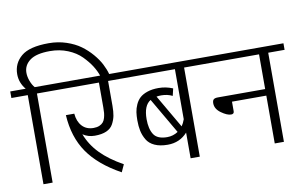

<svg xmlns="http://www.w3.org/2000/svg" viewBox="-109 -1233 2282 1443"><g transform="rotate(-10 1032.5 -511.5)"><path d="M115 -680V0H185V-680H310V-730H177Q159 -750 146.5 -783Q134 -816 134 -847Q134 -904 182.5 -940.5Q231 -977 336 -977Q410 -977 472 -951.5Q534 -926 574 -885.5Q614 -845 638.5 -806.5Q663 -768 676 -730H745Q735 -767 714.5 -807Q694 -847 658.5 -888.5Q623 -930 578.5 -962.5Q534 -995 471 -1016Q408 -1037 337 -1037Q190 -1037 127 -984Q64 -931 64 -848Q64 -783 108 -730H-10V-680Z M290 -680H658V-490Q658 -466 656.5 -448.5Q655 -431 649.5 -411.5Q644 -392 633.5 -379.5Q623 -367 604.5 -359Q586 -351 560 -351Q505 -351 472.5 -386.5Q440 -422 435 -482H371Q381 -314 462 -196Q543 -78 710 14L736 -43Q630 -102 565 -168.5Q500 -235 468 -319Q508 -292 559 -292Q613 -292 648 -307.5Q683 -323 699.5 -353.5Q716 -384 722 -415Q728 -446 728 -490V-680H840V-730H290Z M820 -680H1238V-298Q1228 -269 1213 -248L1066 -501Q1083 -504 1103 -504Q1149 -504 1187 -485L1200 -540Q1148 -562 1091 -562Q1042 -562 1005.5 -549.5Q969 -537 948 -517.5Q927 -498 914 -469Q901 -440 897 -412Q893 -384 893 -350Q893 -305 900.5 -269.5Q908 -234 927.5 -200.5Q947 -167 987.5 -148.5Q1028 -130 1087 -130Q1179 -130 1238 -196V0H1308V-680H1433V-730H820ZM1093 -187Q1018 -187 990.5 -229.5Q963 -272 963 -346Q963 -451 1018 -484L1176 -212Q1138 -187 1093 -187Z M1520 -415Q1496 -415 1486.5 -406.5Q1477 -398 1477 -377Q1477 -334 1521 -302.5Q1565 -271 1595 -271Q1618 -271 1618 -292V-365H1880V0H1950V-680H2075V-730H1413V-680H1880V-415Z"/></g></svg>

Font: Glegoo
Style: Regular
Weight: 400
Version: Version 2.0.1; ttfautohint (v0.9) -r 48 -G 60